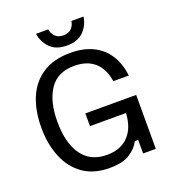

<svg xmlns="http://www.w3.org/2000/svg" viewBox="-149 -940 957 1065"><g transform="rotate(-20 329.0 -407.5)"><path d="M315.8 12.5Q223.3 12.5 160.8 -31.2Q98.3 -75 66.7 -152.1Q35 -229.2 35 -327.5Q35 -426.7 66.7 -502.1Q98.3 -577.5 163.3 -620Q228.3 -662.5 326.7 -662.5Q405 -662.5 460.8 -635Q516.7 -607.5 549.2 -556.2Q581.7 -505 590 -433.3H498.3Q488.3 -506.7 443.8 -547.1Q399.2 -587.5 322.5 -587.5Q224.2 -587.5 177.1 -517.5Q130 -447.5 130 -328.3Q130 -200.8 180.4 -130.8Q230.8 -60.8 326.7 -60.8Q408.3 -60.8 454.2 -109.2Q500 -157.5 504.2 -243.3H291.7V-318.3H591.7V0H516.7V-80H496.7Q478.3 -42.5 436.2 -15Q394.2 12.5 315.8 12.5ZM325.8 -706.7Q261.7 -706.7 227.1 -742.1Q192.5 -777.5 185.8 -826.7H257.5Q261.7 -801.7 278.3 -784.2Q295 -766.7 325.8 -766.7Q357.5 -766.7 374.2 -784.2Q390.8 -801.7 394.2 -826.7H465.8Q459.2 -777.5 424.6 -742.1Q390 -706.7 325.8 -706.7Z"/></g></svg>

Font: Familjen Grotesk Variable
Style: Regular
Weight: 400
Designer: Anders Wikstroem, Jonas Baeckman, Matilda Gysing, Kristian Moeller
Foundry: Familjen STHLM AB
Version: Version 2.000